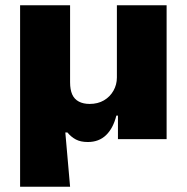

<svg xmlns="http://www.w3.org/2000/svg" viewBox="-20 -526 707 726"><path d="M56 180V-506H245V-215Q245 -187 253 -169Q261 -151 278 -142Q295 -133 319 -133Q350 -133 373 -146.5Q396 -160 409 -183Q422 -206 422 -233V-506H610V0H426V-89H420Q408 -41 381 -15Q354 11 312 11Q285 11 267 1.5Q249 -8 235 -25H227L245 180Z"/></svg>

Font: Nunito Sans 7pt SemiExpanded Black
Style: Regular
Weight: 900
Width: 6
Designer: Vernon Adams
Foundry: Vernon Adams
Version: Version 3.101;gftools[0.9.27]